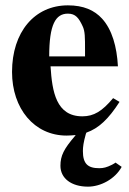

<svg xmlns="http://www.w3.org/2000/svg" viewBox="-20 -493 484 718"><path d="M298 -282H164C164 -402 188 -442 234 -442C263 -442 275 -425 289 -395C298 -376 298 -355 298 -303ZM412 115C409 117 407 119 399 123C379 133 367 136 351 136C308 136 290 119 290 72C290 57 292 40 301 8C302 6 302 5 303 3C349 -13 386 -48 427 -112L403 -126C362 -77 331 -58 288 -58C190 -58 175 -150 169 -245H421C417 -319 399 -382 362 -423C333 -455 292 -473 234 -473C109 -473 25 -373 25 -224C25 -87 108 14 229 14C241 14 252 13 263 12C262 13 261 15 260 16C219 64 206 89 206 127C206 174 247 205 309 205C356 205 410 177 435 131Z"/></svg>

Font: XITS
Style: Bold
Weight: 700
Designer: MicroPress Inc., with final additions and corrections provided by Coen Hoffman, Elsevier (retired)
Version: Version 1.302